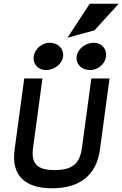

<svg xmlns="http://www.w3.org/2000/svg" viewBox="-20 -1002 659 1033"><path d="M488.4 -839 618.8 -982H462.8L343 -799ZM464.5 -625C506.5 -625 544.8 -657 550.4 -698C555.9 -739 526.4 -772 484.4 -772C439.4 -772 397.9 -739 392.4 -698C386.8 -657 419.5 -625 464.5 -625ZM227.5 -625C272.5 -625 313.8 -657 319.4 -698C324.9 -739 292.4 -772 247.4 -772C205.4 -772 166.9 -739 161.4 -698C155.8 -657 185.5 -625 227.5 -625ZM421.1 -208C409.5 -122 370.8 -87 273.8 -87C176.8 -87 146.6 -123 158.1 -208L208.4 -580H110.4L58.5 -196C40.4 -62 109.5 11 260.5 11C411.5 11 499.4 -62 517.5 -196L569.4 -580H471.4Z"/></svg>

Font: Charger
Style: ExBdIt
Weight: 400
Designer: Jasper
Foundry: Cannot Into Space Fonts
Version: Version 0.99